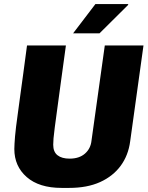

<svg xmlns="http://www.w3.org/2000/svg" viewBox="-20 -908 725 938"><path d="M281 10Q171 10 110.5 -43Q50 -96 50 -180Q50 -192 51 -207Q52 -222 53.5 -242Q55 -262 58.5 -289Q62 -316 67 -353Q72 -390 78.5 -438Q85 -486 93.5 -547.5Q102 -609 112 -686H302Q287 -577 276.5 -500Q266 -423 259 -370.5Q252 -318 247.5 -285Q243 -252 241.5 -232.5Q240 -213 240 -201Q240 -166 261 -149.5Q282 -133 320 -133Q367 -133 395 -157.5Q423 -182 427 -221L492 -686H681L616 -218Q607 -149 569.5 -98Q532 -47 469 -18.5Q406 10 318 10ZM337 -745 446 -888H605L607 -885L466 -745Z"/></svg>

Font: Chivo Medium ExtraBold
Style: Italic
Weight: 800
Italic angle: -8.05°
Version: Version 2.002